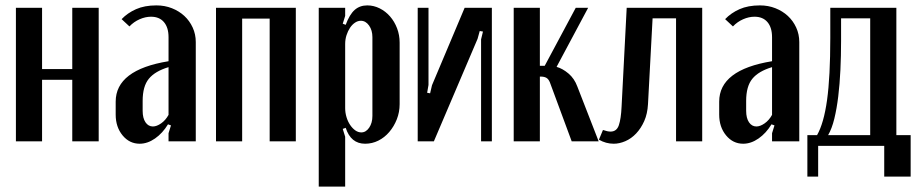

<svg xmlns="http://www.w3.org/2000/svg" viewBox="-20 -524 3397 712"><path d="M136 -495V-268H248V-495H346V0H248V-228H136V0H39V-495Z M409 -147Q409 -265 605 -297V-386Q605 -422 588 -442Q571 -462 540 -462Q519 -462 497.5 -452.5Q476 -443 460 -426L431 -453Q453 -476 484.5 -490Q516 -504 560 -504Q591 -504 617.5 -493.5Q644 -483 663.5 -465Q683 -447 694.5 -422Q706 -397 706 -368V0H605V-30L614 -59L603 -63Q583 -30 555 -10.5Q527 9 498 9Q460 9 434.5 -22Q409 -53 409 -99ZM547 -55Q561 -55 577.5 -66.5Q594 -78 605 -98V-275Q555 -260 532 -232Q509 -204 509 -150V-113Q509 -86 519.5 -70.5Q530 -55 547 -55Z M1077 -495V0H980V-455H878V0H781V-495Z M1251 -436 1262 -432Q1276 -470 1295 -487Q1314 -504 1342 -504Q1366 -504 1388 -493Q1410 -482 1426.5 -463Q1443 -444 1452.5 -419Q1462 -394 1462 -366V-138Q1462 -108 1451.5 -81.5Q1441 -55 1423.5 -34.5Q1406 -14 1383 -2.5Q1360 9 1334 9Q1281 9 1262 -50L1251 -46L1260 -17V168H1162V-495H1260V-465ZM1260 -123Q1260 -106 1265 -89.5Q1270 -73 1278.5 -60.5Q1287 -48 1297.5 -40.5Q1308 -33 1320 -33Q1337 -33 1349 -50.5Q1361 -68 1361 -94V-386Q1361 -412 1348.5 -429.5Q1336 -447 1318 -447Q1307 -447 1296.5 -440Q1286 -433 1278 -421Q1270 -409 1265 -393.5Q1260 -378 1260 -361Z M1804 -495V0H1764V-378L1771 -407L1759 -409L1751 -380L1589 0H1529V-495H1569V-209L1564 -180L1575 -178L1582 -208L1703 -495Z M2019 -219Q2014 -231 2006 -235.5Q1998 -240 1985 -240H1982V0H1885V-495H1982V-280H2000L2115 -495H2161L2044 -276Q2066 -270 2088 -251.5Q2110 -233 2121 -203L2200 0H2100Z M2216 -42Q2233 -36 2244 -36Q2267 -36 2275 -60Q2283 -84 2285 -128L2304 -495H2584V0H2487V-456H2400L2383 -138Q2381 -102 2369 -75Q2357 -48 2339 -29Q2321 -10 2299 -0.5Q2277 9 2256 9Q2227 9 2201 -6Z M2647 -147Q2647 -265 2843 -297V-386Q2843 -422 2826 -442Q2809 -462 2778 -462Q2757 -462 2735.5 -452.5Q2714 -443 2698 -426L2669 -453Q2691 -476 2722.5 -490Q2754 -504 2798 -504Q2829 -504 2855.5 -493.5Q2882 -483 2901.5 -465Q2921 -447 2932.5 -422Q2944 -397 2944 -368V0H2843V-30L2852 -59L2841 -63Q2821 -30 2793 -10.5Q2765 9 2736 9Q2698 9 2672.5 -22Q2647 -53 2647 -99ZM2785 -55Q2799 -55 2815.5 -66.5Q2832 -78 2843 -98V-275Q2793 -260 2770 -232Q2747 -204 2747 -150V-113Q2747 -86 2757.5 -70.5Q2768 -55 2785 -55Z M2974 131V-23H3010Q3035 -67 3047 -153Q3059 -239 3059 -384V-495H3304V-23H3357V131H3259V17H3014V131ZM3207 -23V-456H3099V-373Q3099 -317 3096.5 -264.5Q3094 -212 3088.5 -166.5Q3083 -121 3074 -84Q3065 -47 3051 -23Z"/></svg>

Font: Moniqa Paragraph
Style: Bold
Weight: 700
Designer: Rajesh Rajput
Foundry: Rajesh Rajput
Version: Version 1.000